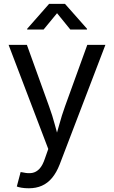

<svg xmlns="http://www.w3.org/2000/svg" viewBox="-20 -777 597 1004"><path d="M67.9 198.2 87.9 122.6 102.1 125Q127.4 130.9 148.4 127.2Q169.4 123.5 186.3 105.7Q203.1 87.9 215.3 50.8L232.4 2L24.9 -542.5H120.6L236.3 -221.7Q254.4 -172.4 267.1 -124Q279.8 -75.7 293.9 -29.8H262.7Q276.4 -75.7 289.6 -124.3Q302.7 -172.9 320.3 -221.7L436.5 -542.5H531.2L292 83Q275.4 125.5 252.4 153.1Q229.5 180.7 199.2 194.1Q168.9 207.5 130.9 207.5Q108.9 207.5 92.3 204.6Q75.7 201.7 67.9 198.2ZM208 -622.6H122.1V-626.5L236.8 -756.8H319.8L435.1 -626.5V-622.6H347.7L278.3 -708Z"/></svg>

Font: Inter 16pt
Style: Regular
Weight: 400
Version: Version 4.001;git-66647c0bb